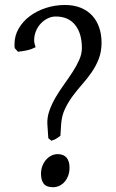

<svg xmlns="http://www.w3.org/2000/svg" viewBox="-20 -743 473 782"><path d="M393.6 -568.8Q393.6 -532.2 382.1 -502.9Q370.6 -473.6 353 -448.2Q335.4 -422.9 314.9 -399.7Q294.4 -376.5 276.1 -351.8Q257.8 -327.1 244.6 -299.3Q231.4 -271.5 229 -236.8L226.1 -189.9Q216.8 -183.1 209.7 -178.5Q202.6 -173.8 189 -169.9L176.8 -180.2L172.9 -236.8Q171.4 -264.6 181.2 -292.2Q190.9 -319.8 206.5 -346.4Q222.2 -373 241 -399.2Q259.8 -425.3 275.9 -450.2Q292 -475.1 302.7 -499.3Q313.5 -523.4 313.5 -546.9Q313.5 -607.4 285.9 -641.6Q258.3 -675.8 207 -675.8Q189.5 -675.8 173.6 -667.7Q157.7 -659.7 145.5 -646.5Q133.3 -633.3 126.2 -615.7Q119.1 -598.1 119.1 -579.1Q119.1 -572.3 120.8 -564.9Q122.6 -557.6 125 -550.8Q109.4 -542.5 92.3 -538.6Q75.2 -534.7 53.2 -532.2L40 -546.9Q39.1 -550.8 39.1 -554.7V-563Q39.1 -597.2 55.9 -626.5Q72.8 -655.8 101.3 -677.2Q129.9 -698.7 167 -710.7Q204.1 -722.7 245.1 -722.7Q280.8 -722.7 308.6 -711.4Q336.4 -700.2 355.2 -679.9Q374 -659.7 383.8 -631.3Q393.6 -603 393.6 -568.8ZM263.2 -60.1Q263.2 -43 258.1 -28.6Q252.9 -14.2 243.9 -3.4Q234.9 7.3 222.4 13.4Q210 19.5 195.8 19.5Q169.4 19.5 158.2 5.4Q147 -8.8 147 -35.2Q147 -51.8 152.3 -66.2Q157.7 -80.6 167 -91.6Q176.3 -102.5 188.7 -108.9Q201.2 -115.2 214.8 -115.2Q239.3 -115.2 251.2 -100.8Q263.2 -86.4 263.2 -60.1Z"/></svg>

Font: Gentium Plus APac
Style: Regular
Weight: 400
Designer: J. Victor Gaultney, Annie Olsen, Iska Routamaa, Becca Hirsbrunner
Foundry: SIL International
Version: Version 5.000